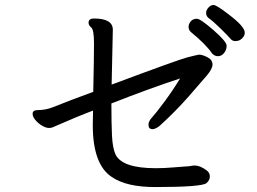

<svg xmlns="http://www.w3.org/2000/svg" viewBox="-20 -775 1040 776"><path d="M836.9 -559.1Q814 -594.2 751 -646Q742.2 -653.8 742.2 -667Q742.2 -678.2 751 -688.7Q759.8 -699.2 775.9 -699.2Q790 -699.2 843 -653.1Q896 -606.9 896 -590.1Q896 -573.2 885.5 -560.5Q875 -547.9 861.1 -547.9Q847.2 -547.9 836.9 -559.1ZM606.9 -19Q490.2 -19 431.2 -60.1Q355 -110.8 355 -269L356 -328.1Q290 -303.2 199.2 -263.2Q189 -257.8 178.2 -257.8Q166 -257.8 150.4 -266.8Q134.8 -275.9 123.3 -289.6Q111.8 -303.2 111.8 -314.9Q111.8 -330.1 132.8 -330.1Q165 -330.1 194.6 -342Q224.1 -354 269 -371.1Q314 -388.2 356.9 -403.8Q359.9 -541 359.9 -599.1Q359.9 -654.8 348.9 -663.8Q337.9 -672.9 337.9 -683.1Q337.9 -700.2 359.9 -700.2Q436 -700.2 436 -654.8L431.2 -433.1Q702.1 -534.2 736.6 -543Q771 -551.8 784.2 -554.2Q797.9 -554.2 818.4 -543.7Q838.9 -533.2 838.9 -514.2Q838.9 -497.1 816.9 -470.9Q794.9 -444.8 742.4 -385Q689.9 -325.2 625 -266.1Q607.9 -252.9 596.2 -252.9Q580.1 -252.9 580.1 -271Q580.1 -285.2 594.5 -300.5Q608.9 -315.9 643.6 -362.5Q678.2 -409.2 708 -458Q585.9 -418 430.2 -356.9Q430.2 -276.9 432.6 -226.8Q435.1 -176.8 446.8 -150.9Q474.1 -95.2 608.9 -95.2Q643.1 -95.2 676.5 -98.1Q710 -101.1 728.5 -102.1Q747.1 -103 752.4 -104.5Q757.8 -106 768.1 -106Q789.1 -106 815.9 -85.9Q828.1 -76.2 828.1 -62Q828.1 -46.9 814.9 -35.2Q796.9 -19 606.9 -19ZM931.2 -608.9Q918.9 -608.9 911.4 -618.4Q903.8 -627.9 872.3 -658.9Q840.8 -689.9 821.8 -703.1Q813 -710.9 813 -723.1Q813 -733.9 822.5 -744.4Q832 -754.9 842.8 -754.9Q855 -754.9 902.8 -717.8Q969.2 -668 969.2 -643.1Q969.2 -625 949.2 -612.8Q940.9 -608.9 931.2 -608.9Z"/></svg>

Font: LXGW WenKai Mono GB Screen
Style: Regular
Weight: 400
Monospace: yes
Designer: LXGW / Fontworks Inc.
Foundry: LXGW / Fontworks Inc.
Version: Version 1.510;January 18,2025